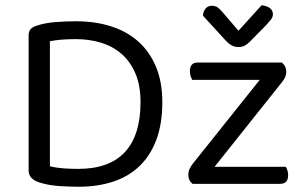

<svg xmlns="http://www.w3.org/2000/svg" viewBox="-20 -700 1161 731"><path d="M515 -311Q515 -375 495.5 -420.5Q476 -466 442.5 -495Q409 -524 364.5 -537.5Q320 -551 269 -551Q237 -551 213.5 -549Q190 -547 170 -543V-67Q194 -61 221.5 -59Q249 -57 278 -57Q396 -57 455.5 -121Q515 -185 515 -311ZM598 -311Q598 -229 575.5 -168.5Q553 -108 511.5 -68Q470 -28 411 -8.5Q352 11 279 11Q247 11 207 8.5Q167 6 131 -5Q89 -18 89 -51V-565Q89 -581 97 -589.5Q105 -598 122 -603Q153 -613 192 -616Q231 -619 270 -619Q343 -619 403.5 -599.5Q464 -580 507 -541.5Q550 -503 574 -445.5Q598 -388 598 -311ZM713 0Q697 -13 697 -35Q697 -47 702 -57.5Q707 -68 715 -78L969 -396H712Q709 -401 706 -409.5Q703 -418 703 -429Q703 -462 733 -462H1053Q1070 -448 1070 -426Q1070 -406 1051 -384L797 -65H1068Q1071 -60 1074 -52Q1077 -44 1077 -33Q1077 0 1046 0ZM888 -583 976 -680Q996 -678 1007.5 -669Q1019 -660 1019 -646Q1019 -635 1012 -626Q1005 -617 994 -605L931 -541Q921 -531 911 -526Q901 -521 887 -521Q873 -521 861.5 -527.5Q850 -534 838 -547L753 -640Q753 -655 762 -666.5Q771 -678 786 -678Q799 -678 807.5 -672.5Q816 -667 827 -654Z"/></svg>

Font: Baloo Bhai 2
Style: Regular
Weight: 400
Designer: Supriya Tembe, Noopur Datye and Ek Type
Foundry: Ek Type
Version: Version 1.640;PS 1.000;hotconv 16.6.51;makeotf.lib2.5.65220;